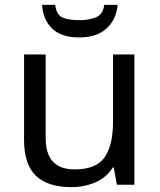

<svg xmlns="http://www.w3.org/2000/svg" viewBox="-20 -760 658 790"><path d="M533 -536V0H461L448 -71H444Q418 -29 372 -9.5Q326 10 274 10Q177 10 128 -36.5Q79 -83 79 -185V-536H168V-191Q168 -63 287 -63Q376 -63 410.5 -113Q445 -163 445 -257V-536ZM464 -740Q459 -680 418.5 -643Q378 -606 306 -606Q232 -606 194.5 -642.5Q157 -679 153 -740H207Q212 -699 237 -688Q262 -677 308 -677Q347 -677 375.5 -689Q404 -701 409 -740Z"/></svg>

Font: Noto Sans Elymaic
Style: Regular
Weight: 400
Designer: Morgane Pierson
Foundry: Google LLC
Version: Version 1.002; ttfautohint (v1.8.4.7-5d5b)